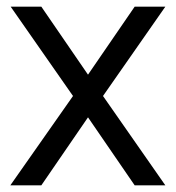

<svg xmlns="http://www.w3.org/2000/svg" viewBox="-20 -556 527 576"><path d="M199 -268 12 -536H104L244 -332L384 -536H476L289 -268L476 0H384L244 -204L104 0H11Z"/></svg>

Font: Eudoxus Sans
Style: Regular
Weight: 400
Designer: Stijn de Vries
Foundry: tokotype
Version: Version 2.005